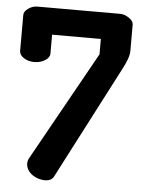

<svg xmlns="http://www.w3.org/2000/svg" viewBox="-53 -773 603 820"><g transform="rotate(5 248.5 -363.0)"><path d="M170 5Q151 5 131.5 -3.5Q112 -12 100.5 -27Q89 -42 89 -60Q89 -72 95 -83L356 -551V-617H147V-536Q147 -519 127 -506.5Q107 -494 81 -494Q55 -494 36 -506.5Q17 -519 17 -536V-690Q17 -705 35 -718Q53 -731 74 -731H429Q448 -731 467 -718Q486 -705 486 -690V-576Q486 -561 478 -539.5Q470 -518 460 -500L208 -14Q198 5 170 5Z"/></g></svg>

Font: Dosis ExtraLight
Style: Bold
Weight: 700
Version: Version 3.001; ttfautohint (v1.8.2)